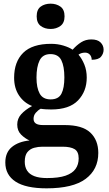

<svg xmlns="http://www.w3.org/2000/svg" viewBox="-20 -787 593 1047"><path d="M234 240Q121 240 65 203.5Q9 167 9 99Q9 44 45 14.5Q81 -15 141 -21Q116 -32 95 -53Q74 -74 74 -108Q74 -140 95.5 -164Q117 -188 155 -209Q111 -226 84 -266Q57 -306 57 -363Q57 -450 106.5 -499Q156 -548 259 -548Q294 -548 325.5 -538.5Q357 -529 376 -516Q398 -541 422.5 -556.5Q447 -572 478 -572Q512 -572 528.5 -555.5Q545 -539 545 -516Q545 -495 531 -478Q517 -461 480 -461Q480 -478 470 -489Q460 -500 444 -500Q423 -500 408 -489Q427 -467 440 -435Q453 -403 453 -364Q453 -289 405.5 -239.5Q358 -190 259 -190Q247 -190 229.5 -191Q212 -192 202 -194Q187 -186 175 -172Q163 -158 163 -139Q163 -122 175.5 -113.5Q188 -105 215 -105H333Q429 -105 472.5 -64Q516 -23 516 47Q516 137 447 188.5Q378 240 234 240ZM236 184Q300 184 337.5 171Q375 158 392 134Q409 110 409 77Q409 40 387 26.5Q365 13 321 13H211Q188 13 166 19Q144 25 129.5 42.5Q115 60 115 95Q115 123 127.5 143Q140 163 167 173.5Q194 184 236 184ZM256 -245Q299 -245 315 -276Q331 -307 331 -365Q331 -425 314.5 -458.5Q298 -492 255 -492Q213 -492 196 -457.5Q179 -423 179 -364Q179 -308 196.5 -276.5Q214 -245 256 -245ZM256 -629Q224 -629 202 -645.5Q180 -662 180 -698Q180 -735 202 -751Q224 -767 256 -767Q287 -767 309.5 -751Q332 -735 332 -698Q332 -662 309.5 -645.5Q287 -629 256 -629Z"/></svg>

Font: Noto Naskh Arabic SemiBold
Style: Regular
Weight: 600
Designer: Monotype Design Team, David Williams, Mohamad Dakak and Nizar Qandah
Foundry: Monotype Imaging Inc.
Version: Version 2.016